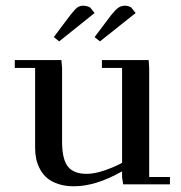

<svg xmlns="http://www.w3.org/2000/svg" viewBox="-20 -651 640 678"><path d="M32.2 -411.1V-439H196.8L199.2 -411.1V-150.9Q199.2 -89.4 219.5 -63.2Q239.7 -37.1 286.1 -37.1Q314.5 -37.1 350.8 -49.8Q387.2 -62.5 411.1 -76.2V-411.1H339.8V-439H504.9L506.8 -411.1V-25.9H580.1V0H415L411.1 -23.9V-45.9Q318.4 6.8 241.2 6.8Q210.4 6.8 186 -1.2Q161.6 -9.3 146.5 -22.2Q131.3 -35.2 121.6 -53.2Q111.8 -71.3 107.9 -89.8Q104 -108.4 104 -128.9V-411.1ZM169.9 -520 228 -597.2Q244.1 -617.7 252.7 -624.3Q261.2 -630.9 274.9 -630.9Q280.3 -630.9 286.4 -629.2Q292.5 -627.4 295.9 -626L298.8 -624L314 -605L189 -504.9ZM314 -520 372.1 -597.2Q387.2 -616.2 397.5 -623.5Q407.7 -630.9 421.9 -630.9Q427.2 -630.9 432.9 -629.2Q438.5 -627.4 441.4 -626L443.8 -624L459 -605L333 -504.9Z"/></svg>

Font: Dehuti
Style: Bold
Weight: 700
Version: Version 1.2